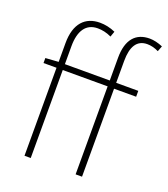

<svg xmlns="http://www.w3.org/2000/svg" viewBox="-146 -910 885 1013"><g transform="rotate(20 297.0 -403.5)"><path d="M397 0H433V-494H557V-527H433V-650C433 -729 459 -775 518 -775C538 -775 560 -770 582 -759L594 -790C569 -801 542 -807 520 -807C443 -807 397 -758 397 -655V-527H145V-628C145 -714 178 -764 244 -764C268 -764 294 -759 321 -746L332 -777C303 -790 273 -796 245 -796C163 -796 110 -743 110 -633V-527L37 -522V-494H110V0H145V-494H397Z"/></g></svg>

Font: Source Han Sans JP ExtraLight
Style: Regular
Weight: 250
Designer: Ryoko NISHIZUKA 西塚涼子 (kana, bopomofo & ideographs); Paul D. Hunt (Latin, Greek & Cyrillic); Sandoll Communications 산돌커뮤니
Foundry: Adobe
Version: Version 2.001;hotconv 1.0.107;makeotfexe 2.5.65593